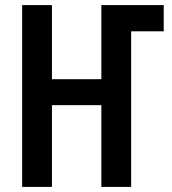

<svg xmlns="http://www.w3.org/2000/svg" viewBox="-20 -734 676 754"><path d="M67 0V-714H184V-423H378V-714H623V-611H495V0H378V-321H184V0Z"/></svg>

Font: Noto Sans ExtraCondensed SemiBold
Style: Regular
Weight: 600
Width: 2
Designer: Monotype Design Team
Foundry: Monotype Imaging Inc.
Version: Version 2.013; ttfautohint (v1.8.4.7-5d5b)